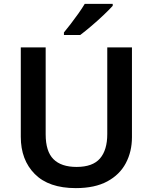

<svg xmlns="http://www.w3.org/2000/svg" viewBox="-20 -958 787 988"><path d="M659 -252Q659 -178 627.5 -118.5Q596 -59 532 -24.5Q468 10 370 10Q231 10 159 -62.5Q87 -135 87 -254V-714H215V-267Q215 -179 255 -139Q295 -99 374 -99Q457 -99 494.5 -142.5Q532 -186 532 -268V-714H659ZM560 -928Q544 -910 513.5 -881Q483 -852 450 -824Q417 -796 393 -778H309V-791Q324 -809 344 -835Q364 -861 383.5 -888.5Q403 -916 416 -938H560Z"/></svg>

Font: Noto Sans SemiBold
Style: Regular
Weight: 600
Designer: Monotype Design Team
Foundry: Monotype Imaging Inc.
Version: Version 2.007